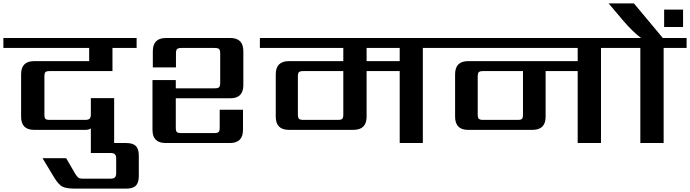

<svg xmlns="http://www.w3.org/2000/svg" viewBox="-40 -847 4086 1137"><path d="M626 -426H254Q235 -426 229 -420Q223 -414 223 -394V-169Q223 -149 229 -143Q235 -137 254 -137H464Q484 -137 491 -144.5Q498 -152 498 -171V-266H636V0H498V-87Q488 -78 466 -78H162Q85 -78 85 -156V-407Q85 -485 162 -485H488V-563H-20V-622H769V-563H626Z M498 0H707Q747 0 764.5 17.5Q782 35 782 75V195Q782 235 764.5 252.5Q747 270 707 270H408Q354 270 331 259Q308 248 282 206L212 90H352L406 183Q416 199 424 205Q432 211 448 211H614Q633 211 640.5 203.5Q648 196 648 178V92Q648 74 640.5 66.5Q633 59 614 59H498Z M943 -622H1324Q1401 -622 1401 -544V-343Q1401 -265 1324 -265H1001V-91Q1001 -72 1007 -65.5Q1013 -59 1033 -59H1229Q1249 -59 1255 -65.5Q1261 -72 1261 -91V-197H1399V-78Q1399 0 1321 0H941Q863 0 863 -78V-373H1001V-324H1231Q1251 -324 1257.5 -330.5Q1264 -337 1264 -356V-531Q1264 -550 1257.5 -556.5Q1251 -563 1231 -563H1034Q1015 -563 1008.5 -556.5Q1002 -550 1002 -531V-448H865V-544Q865 -622 943 -622ZM2327 -485V-563H2131V-485ZM1993 -169V-426H1756Q1737 -426 1730.5 -420Q1724 -414 1724 -394V-169Q1724 -150 1730.5 -143.5Q1737 -137 1756 -137H1961Q1981 -137 1987 -143.5Q1993 -150 1993 -169ZM2600 -622V-563H2464V0H2327V-426H2131V-156Q2131 -78 2053 -78H1671Q1593 -78 1593 -156V-407Q1593 -485 1671 -485H1993V-563H1499V-622Z M3057 -169V-426H2821Q2802 -426 2795.5 -420Q2789 -414 2789 -394V-169Q2789 -150 2795.5 -143.5Q2802 -137 2821 -137H3026Q3045 -137 3051 -143Q3057 -149 3057 -169ZM3656 -622V-563H3519V0H3381V-426H3191V-156Q3191 -78 3114 -78H2732Q2655 -78 2655 -156V-407Q2655 -485 2732 -485H3381V-563H2560V-622Z M4005 -790V-687H3893V-790ZM4026 -622V-563H3890V0H3752V-563H3616V-622H3756Q3705 -661 3652 -723L3564 -827H3714L3885 -622Z"/></svg>

Font: Sarpanch SemiBold
Style: Regular
Weight: 600
Designer: Manushi Parikh (Devanagari and Latin), Jyotish Sonowal (Devanagari)
Foundry: Indian Type Foundry
Version: Version 2.004;PS 1.0;hotconv 1.0.78;makeotf.lib2.5.61930; tt